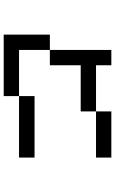

<svg xmlns="http://www.w3.org/2000/svg" viewBox="188 -838 623 1040"><g transform="rotate(-90 500.0 -317.5)"><path d="M167 -442.4V-526.4H500V-442.4ZM167 -26.4V-109.4H417V-26.4ZM500 -526.4V-609.4H833V-359.4H750V-526.4ZM750 -359.4V-26.4H667V-109.4H417V-192.4H667V-359.4Z"/></g></svg>

Font: KH Dot kagurazaka 12
Style: Regular
Weight: 400
Designer: Original version for X68000 by Keitarou Hiraki (http://hp.vector.co.jp/authors/VA000874/) / TrueType conversion by Homem
Version: Version 1.00.20150527